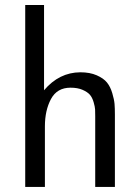

<svg xmlns="http://www.w3.org/2000/svg" viewBox="-20 -742 557 762"><path d="M80.1 0V-722.2H154.8V-383.8Q214.8 -454.6 298.8 -455.1Q336.9 -455.1 364 -443.1Q391.1 -431.2 404.5 -414.6Q418 -397.9 425.5 -372.6Q433.1 -347.2 434.6 -329.6Q436 -312 436 -288.1V0H357.9V-280.8Q357.9 -297.9 357.4 -307.9Q356.9 -317.9 351.6 -336.4Q346.2 -355 336.7 -366Q327.1 -377 307.6 -385.5Q288.1 -394 259.8 -394Q206.5 -394 182.4 -349.1Q158.2 -304.2 158.2 -240.2V0Z"/></svg>

Font: CMU Sans Serif
Style: Medium
Weight: 500
Version: Version 0.7.0